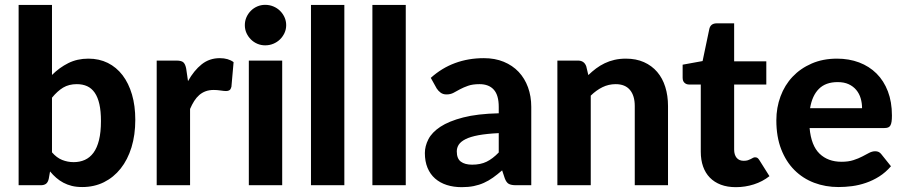

<svg xmlns="http://www.w3.org/2000/svg" viewBox="-20 -766 3737 794"><path d="M195 -136Q214.5 -113.5 237.2 -104.5Q260 -95.5 284.5 -95.5Q310 -95.5 330.8 -104.8Q351.5 -114 366.5 -134.2Q381.5 -154.5 389.5 -187Q397.5 -219.5 397.5 -265.5Q397.5 -306.5 391 -335.2Q384.5 -364 371.8 -382.5Q359 -401 340.5 -409.5Q322 -418 297.5 -418Q265 -418 241.2 -403.8Q217.5 -389.5 195 -362ZM195 -456Q225.5 -486.5 262.5 -505Q299.5 -523.5 345.5 -523.5Q390 -523.5 425.8 -505.8Q461.5 -488 486.8 -455Q512 -422 525.8 -375.2Q539.5 -328.5 539.5 -270.5Q539.5 -208 523.8 -156.8Q508 -105.5 479 -69Q450 -32.5 409.8 -12.5Q369.5 7.5 320 7.5Q296 7.5 277 2.8Q258 -2 242 -10.5Q226 -19 212.5 -30.8Q199 -42.5 187 -57L181.5 -26Q178 -11.5 170 -5.8Q162 0 148.5 0H57V-745.5H195Z M757.5 -430.5Q782 -474.5 814 -500Q846 -525.5 889 -525.5Q924 -525.5 946 -509L937 -407Q934.5 -397 929.2 -393.2Q924 -389.5 915 -389.5Q907 -389.5 892 -391.8Q877 -394 864 -394Q845 -394 830.2 -388.5Q815.5 -383 804 -373Q792.5 -363 783.2 -348.5Q774 -334 766 -315.5V0H628V-515.5H709.5Q730.5 -515.5 738.5 -508Q746.5 -500.5 750 -482Z M1147 -515.5V0H1009V-515.5ZM1163.5 -662Q1163.5 -644.5 1156.5 -629.5Q1149.5 -614.5 1137.8 -603Q1126 -591.5 1110.2 -585Q1094.5 -578.5 1076.5 -578.5Q1059.5 -578.5 1044.2 -585Q1029 -591.5 1017.5 -603Q1006 -614.5 999.2 -629.5Q992.5 -644.5 992.5 -662Q992.5 -679.5 999.2 -694.8Q1006 -710 1017.5 -721.5Q1029 -733 1044.2 -739.5Q1059.5 -746 1076.5 -746Q1094.5 -746 1110.2 -739.5Q1126 -733 1137.8 -721.5Q1149.5 -710 1156.5 -694.8Q1163.5 -679.5 1163.5 -662Z M1404 -745.5V0H1266V-745.5Z M1658 -745.5V0H1520V-745.5Z M2042.5 -215.5Q1992 -213 1958.5 -206.8Q1925 -200.5 1905.2 -190.5Q1885.5 -180.5 1877.2 -167.8Q1869 -155 1869 -140Q1869 -110 1885.8 -97.5Q1902.5 -85 1932.5 -85Q1967 -85 1992.2 -97.2Q2017.5 -109.5 2042.5 -135.5ZM1761.5 -444Q1807 -485 1862 -505.2Q1917 -525.5 1981 -525.5Q2027 -525.5 2063.2 -510.5Q2099.5 -495.5 2124.8 -468.8Q2150 -442 2163.5 -405Q2177 -368 2177 -324V0H2114Q2094.5 0 2084.2 -5.5Q2074 -11 2067.5 -28.5L2056.5 -61.5Q2037 -44.5 2018.8 -31.5Q2000.5 -18.5 1981 -9.8Q1961.5 -1 1939.2 3.5Q1917 8 1889.5 8Q1855.5 8 1827.5 -1Q1799.5 -10 1779.2 -27.8Q1759 -45.5 1748 -72Q1737 -98.5 1737 -133Q1737 -161.5 1751.5 -190Q1766 -218.5 1801.2 -241.8Q1836.5 -265 1895.2 -280.2Q1954 -295.5 2042.5 -297.5V-324Q2042.5 -372.5 2022 -395.2Q2001.5 -418 1963 -418Q1934.5 -418 1915.5 -411.2Q1896.5 -404.5 1882.2 -396.8Q1868 -389 1855.5 -382.2Q1843 -375.5 1826.5 -375.5Q1812 -375.5 1802.2 -382.8Q1792.5 -390 1786 -400Z M2413 -455.5Q2428.5 -470.5 2445.2 -483Q2462 -495.5 2480.8 -504.5Q2499.5 -513.5 2521.2 -518.5Q2543 -523.5 2568.5 -523.5Q2610.5 -523.5 2643 -509Q2675.5 -494.5 2697.8 -468.5Q2720 -442.5 2731.2 -406.5Q2742.5 -370.5 2742.5 -327.5V0H2605V-327.5Q2605 -370.5 2585 -394.2Q2565 -418 2526 -418Q2497 -418 2471.5 -405.5Q2446 -393 2423 -370.5V0H2285V-515.5H2370Q2396 -515.5 2404.5 -491.5Z M3023 8Q2988 8 2961 -2.2Q2934 -12.5 2915.5 -31.5Q2897 -50.5 2887.5 -77.5Q2878 -104.5 2878 -138.5V-416.5H2829.5Q2818.5 -416.5 2810.8 -423.5Q2803 -430.5 2803 -444.5V-498.5L2885.5 -513.5L2913.5 -647Q2919 -669.5 2944 -669.5H3016V-512.5H3149V-416.5H3016V-147.5Q3016 -126 3026.2 -113.5Q3036.5 -101 3055.5 -101Q3065.5 -101 3072.5 -103.2Q3079.5 -105.5 3084.5 -108.2Q3089.5 -111 3093.8 -113.2Q3098 -115.5 3102.5 -115.5Q3108.5 -115.5 3112.5 -112.8Q3116.5 -110 3120.5 -103.5L3162 -37.5Q3133.5 -15 3097.5 -3.5Q3061.5 8 3023 8Z M3545 -318.5Q3545 -340 3539.2 -359.5Q3533.5 -379 3521 -394Q3508.5 -409 3489.5 -417.8Q3470.5 -426.5 3444 -426.5Q3394.5 -426.5 3366.5 -398.5Q3338.5 -370.5 3330 -318.5ZM3328 -236.5Q3334.5 -164 3369.2 -130.5Q3404 -97 3460 -97Q3488.5 -97 3509.2 -103.8Q3530 -110.5 3545.8 -118.8Q3561.5 -127 3574.2 -133.8Q3587 -140.5 3599.5 -140.5Q3615.5 -140.5 3624.5 -128.5L3664.5 -78.5Q3642.5 -53 3616 -36.2Q3589.5 -19.5 3561 -9.8Q3532.5 0 3503.5 3.8Q3474.5 7.5 3447.5 7.5Q3393.5 7.5 3346.8 -10.2Q3300 -28 3265.2 -62.8Q3230.5 -97.5 3210.5 -149Q3190.5 -200.5 3190.5 -268.5Q3190.5 -321 3207.8 -367.5Q3225 -414 3257.5 -448.5Q3290 -483 3336.5 -503.2Q3383 -523.5 3441.5 -523.5Q3491 -523.5 3532.8 -507.8Q3574.5 -492 3604.8 -462Q3635 -432 3651.8 -388.2Q3668.5 -344.5 3668.5 -288.5Q3668.5 -273 3667 -263Q3665.5 -253 3662 -247Q3658.5 -241 3652.5 -238.8Q3646.5 -236.5 3637 -236.5Z"/></svg>

Font: LatoLatin Heavy
Style: Regular
Weight: 800
Designer: Lukasz Dziedzic with Adam Twardoch and Botio Nikoltchev
Foundry: tyPoland Lukasz Dziedzic
Version: Version 2.015; 2015-08-06; http://www.latofonts.com/